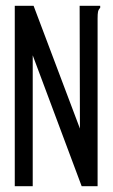

<svg xmlns="http://www.w3.org/2000/svg" viewBox="-20 -643 390 663"><path d="M31 -623H96L256 -199L255 -623H326V-616Q320 -610 318.5 -602.5Q317 -595 317 -579V0H262L93 -452V0H31Z"/></svg>

Font: Inconsolata ExtraCondensed Medium
Style: Regular
Weight: 500
Width: 2
Monospace: yes
Designer: Raph Levien, Cyreal, Brenton Simpson
Foundry: Raph Levien, Cyreal, Google
Version: Version 3.001; ttfautohint (v1.8.2.53-6de2)